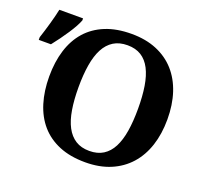

<svg xmlns="http://www.w3.org/2000/svg" viewBox="-184 -874 1103 1033"><g transform="rotate(20 368.0 -357.5)"><path d="M738.8 -357.9Q738.8 -275.4 716.6 -207.5Q694.3 -139.6 651.1 -91.3Q607.9 -43 545.2 -16.6Q482.4 9.8 400.9 9.8Q315.4 9.8 251.7 -16.6Q188 -43 146 -91.3Q104 -139.6 83 -207.8Q62 -275.9 62 -358.9Q62 -441.9 83 -509.5Q104 -577.1 146.2 -625Q188.5 -672.9 252.2 -699Q315.9 -725.1 401.9 -725.1Q482.9 -725.1 545.7 -699Q608.4 -672.9 651.4 -624.8Q694.3 -576.7 716.6 -509Q738.8 -441.4 738.8 -357.9ZM230 -357.9Q230 -286.1 239.3 -230Q248.5 -173.8 269 -135Q289.6 -96.2 322 -75.7Q354.5 -55.2 400.9 -55.2Q447.8 -55.2 480.2 -75.7Q512.7 -96.2 532.7 -135Q552.7 -173.8 561.8 -230Q570.8 -286.1 570.8 -357.9Q570.8 -429.7 561.8 -485.8Q552.7 -542 532.7 -580.8Q512.7 -619.6 480.5 -639.9Q448.2 -660.2 401.9 -660.2Q355 -660.2 322.3 -639.9Q289.6 -619.6 269 -580.8Q248.5 -542 239.3 -485.8Q230 -429.7 230 -357.9ZM-58.1 -539.1Q-43.9 -582 -30.3 -630.1Q-16.6 -678.2 -9.3 -713.9H126.5V-702.1Q114.3 -669.9 82 -620.8Q49.8 -571.8 11.7 -523.9H-58.1Z"/></g></svg>

Font: Droid Serif
Style: Bold
Weight: 700
Designer: Monotype Design team
Foundry: Monotype Imaging Inc.
Version: Version 1.03